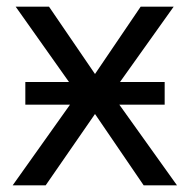

<svg xmlns="http://www.w3.org/2000/svg" viewBox="-20 -556 569 576"><path d="M190 -242H56V-310H187L27 -536H127L265 -334L402 -536H501L340 -310H474V-242H338L511 0H411L265 -214L117 0H18Z"/></svg>

Font: BC Sans
Style: Regular
Weight: 400
Designer: Monotype Design Team
Province of B.C.
Foundry: Monotype Imaging Inc.
Version: Version 2.000;GOOG;noto-source:20170915:90ef993387c0